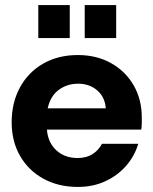

<svg xmlns="http://www.w3.org/2000/svg" viewBox="-20 -725 604 757"><path d="M287 12Q210 12 151 -20.5Q92 -53 59 -110.5Q26 -168 26 -243Q26 -320 58.5 -380Q91 -440 150 -474Q209 -508 287 -508Q361 -508 418 -476Q475 -444 507 -388.5Q539 -333 539 -262Q539 -252 539 -239.5Q539 -227 537 -214H165Q169 -163 202 -132.5Q235 -102 286 -102Q321 -102 345 -117.5Q369 -133 382 -158H525Q511 -110 477.5 -71.5Q444 -33 395.5 -10.5Q347 12 287 12ZM288 -395Q245 -395 212 -371Q179 -347 168 -298H397Q394 -342 363.5 -368.5Q333 -395 288 -395ZM314 -575V-705H438V-575ZM131 -575V-705H255V-575Z"/></svg>

Font: Host Grotesk Black
Style: Regular
Weight: 900
Designer: Doğukan Karapınar based on Poppins by Indian Type Foundry, Jonny Pinhorn
Foundry: Element Type
Version: Version 1.000; ttfautohint (v1.8.4.7-5d5b);gftools[0.9.33]